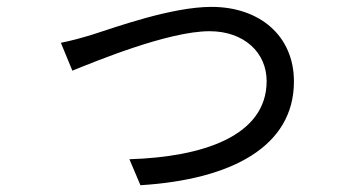

<svg xmlns="http://www.w3.org/2000/svg" viewBox="-20 -526 1040 569"><path d="M160.4 -399.2 194.4 -316.6C258.2 -342.1 477.3 -433.5 600.9 -433.5C703.1 -433.5 770.2 -370.5 770.2 -285.6C770.2 -122.5 580.2 -60.7 363.5 -54.1L396.2 22.9C665.8 6.2 851.1 -91.5 851.1 -284.4C851.1 -420.7 748.6 -505.6 606.8 -505.6C489.3 -505.6 324.6 -446 253.9 -423.5C222.5 -413.9 189.8 -404.8 160.4 -399.2Z"/></svg>

Font: Source Han Sans JP VF
Style: Regular
Weight: 250
Designer: Ryoko NISHIZUKA 西塚涼子 (kana, bopomofo & ideographs); Paul D. Hunt (Latin, Greek & Cyrillic); Sandoll Communications 산돌커뮤니
Foundry: Adobe
Version: Version 2.004;hotconv 1.0.118;makeotfexe 2.5.65603